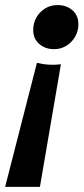

<svg xmlns="http://www.w3.org/2000/svg" viewBox="-51 -559 329 755"><path d="M188.5 -306.2 106 175.8H-30.8L94.2 -312Q116.2 -306.2 139.9 -304.7Q163.6 -303.2 188.5 -306.2ZM175.8 -539.1Q210 -539.1 233.6 -518.8Q257.3 -498.5 257.3 -463.4Q257.3 -438 244.9 -415.5Q232.4 -393.1 210.7 -379.4Q189 -365.7 161.1 -365.7Q127 -365.7 103.3 -386.2Q79.6 -406.7 79.6 -441.4Q79.6 -467.8 92 -490Q104.5 -512.2 126.2 -525.6Q147.9 -539.1 175.8 -539.1Z"/></svg>

Font: Schibsted Grotesk SemiBold
Style: Italic
Weight: 600
Italic angle: -12°
Designer: Bakken & Baeck AS, Henrik Kongsvoll
Foundry: Schibsted ASA
Version: Version 1.100;gftools[0.9.25]